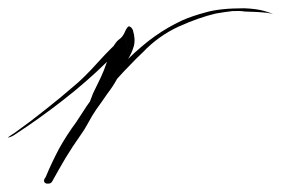

<svg xmlns="http://www.w3.org/2000/svg" viewBox="-62 -473 677 462"><path d="M237.3 -393.6Q245.1 -412.1 250 -409.2Q254.9 -407.2 257.8 -400.4Q264.6 -377.9 259.8 -361.3Q254.9 -344.7 246.1 -331.1Q280.3 -364.3 310.5 -385.7Q340.8 -407.2 376 -423.8Q400.4 -434.6 433.6 -443.4Q466.8 -453.1 525.4 -453.1Q554.7 -452.1 575.2 -446.3Q594.7 -439.5 594.7 -440.4Q594.7 -439.5 579.1 -442.4Q562.5 -444.3 526.4 -445.3Q515.6 -447.3 497.1 -446.3Q479.5 -444.3 457 -440.4Q416 -430.7 368.2 -409.2Q319.3 -386.7 282.2 -347.7Q264.6 -331.1 249 -314.5Q233.4 -298.8 219.7 -283.2Q210.9 -266.6 195.3 -246.1Q180.7 -224.6 169.9 -210Q159.2 -194.3 150.4 -177.7Q141.6 -161.1 130.9 -146.5Q112.3 -120.1 95.7 -92.8Q80.1 -66.4 64.5 -38.1Q61.5 -31.2 54.7 -31.2Q52.7 -31.2 49.8 -31.2Q43.9 -33.2 43.9 -38.1Q43.9 -42 47.9 -46.9Q62.5 -82 80.1 -115.2Q98.6 -148.4 121.1 -178.7Q127.9 -188.5 137.7 -204.1Q147.5 -219.7 154.3 -228.5Q156.2 -234.4 159.2 -241.2Q161.1 -247.1 164.1 -252.9Q172.9 -270.5 180.7 -287.1Q188.5 -303.7 194.3 -321.3Q199.2 -333 203.1 -344.7Q207 -356.4 213.9 -366.2Q219.7 -375 225.6 -378.9Q232.4 -383.8 237.3 -393.6Q237.3 -393.6 241.2 -374Q245.1 -354.5 248 -340.8Q248 -340.8 237.3 -393.6ZM193.4 -322.3Q145.5 -275.4 88.9 -231.4Q31.2 -186.5 -24.4 -150.4Q-32.2 -144.5 -40 -142.6Q-41 -141.6 -41 -141.6Q-42 -141.6 -42 -142.6Q-42 -143.6 -25.4 -154.3Q11.7 -180.7 46.9 -209Q83 -237.3 114.3 -264.6Q138.7 -284.2 173.8 -323.2Q209 -362.3 233.4 -381.8Q234.4 -382.8 235.4 -382.8Q237.3 -382.8 237.3 -381.8Q237.3 -377.9 223.6 -359.4Q203.1 -332 193.4 -322.3Z"/></svg>

Font: Margalida Font
Style: Regular
Weight: 400
Designer: Mateu Riera. mateurierasureda@hotmail.com
Version: Version 1.0